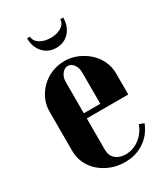

<svg xmlns="http://www.w3.org/2000/svg" viewBox="-172 -750 729 838"><g transform="rotate(-30 192.5 -331.0)"><path d="M30 -346Q30 -379 43 -407.5Q56 -436 78.5 -458Q101 -480 131.5 -492.5Q162 -505 196 -505Q230 -505 260.5 -492Q291 -479 314.5 -457.5Q338 -436 351.5 -407Q365 -378 365 -346V-239H156V-81Q156 -52 175 -35Q194 -18 226 -18Q263 -18 294.5 -41.5Q326 -65 340 -104L364 -95Q344 -45 302.5 -17.5Q261 10 206 10Q169 10 137 -2.5Q105 -15 81 -36Q57 -57 43.5 -86Q30 -115 30 -148ZM239 -265V-423Q239 -447 227 -463Q215 -479 198 -479Q181 -479 168.5 -462.5Q156 -446 156 -423V-265ZM272 -672H287Q287 -628 261.5 -600Q236 -572 196 -572Q156 -572 130.5 -600Q105 -628 105 -672H120Q120 -650 142 -636Q164 -622 197 -622Q229 -622 250.5 -636Q272 -650 272 -672Z"/></g></svg>

Font: Moniqa Black Heading
Style: Regular
Weight: 900
Designer: Rajesh Rajput
Foundry: Rajesh Rajput
Version: Version 1.000